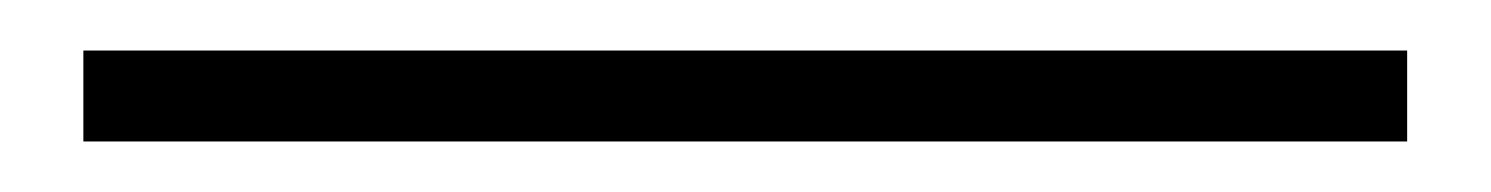

<svg xmlns="http://www.w3.org/2000/svg" viewBox="-20 70 590 76"><path d="M13 126H537V90H13Z"/></svg>

Font: Source Han Sans CN ExtraLight
Style: Regular
Weight: 250
Designer: Ryoko NISHIZUKA (kana & ideographs); Paul D. Hunt (Latin, Greek & Cyrillic); Wenlong ZHANG (bopomofo); Sandoll Communica
Foundry: Adobe Systems Incorporated
Version: Version 1.004;PS 1.004;hotconv 16.6.51;makeotf.lib2.5.65220